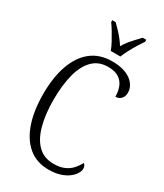

<svg xmlns="http://www.w3.org/2000/svg" viewBox="-229 -1021 960 1121"><g transform="rotate(30 250.5 -461.0)"><path d="M295 10Q214 10 159 -36Q104 -82 76 -164.5Q48 -247 48 -358Q48 -470 77 -552Q106 -634 162.5 -679Q219 -724 303 -724Q359 -724 396.5 -708.5Q434 -693 453.5 -667Q473 -641 473 -611Q473 -585 458.5 -569.5Q444 -554 421 -554Q421 -591 409 -620.5Q397 -650 370.5 -667Q344 -684 298 -684Q235 -684 195 -643.5Q155 -603 136 -530Q117 -457 117 -358Q117 -261 137 -187.5Q157 -114 198 -74Q239 -34 303 -34Q345 -34 374 -46.5Q403 -59 422 -80Q441 -101 455 -127Q462 -122 465.5 -114Q469 -106 469 -94Q469 -80 458 -62Q447 -44 425.5 -27.5Q404 -11 371.5 -0.5Q339 10 295 10ZM264 -772Q256 -795 241.5 -821.5Q227 -848 211.5 -874Q196 -900 182 -919V-932H205Q223 -914 239 -897Q255 -880 269.5 -862Q284 -844 297 -823Q309 -844 323.5 -862Q338 -880 354 -897Q370 -914 387 -932H411V-919Q398 -900 382 -874Q366 -848 352 -821.5Q338 -795 329 -772Z"/></g></svg>

Font: Noto Serif Ethiopic Condensed Light
Style: Regular
Weight: 300
Width: 3
Designer: Monotype Design Team
Foundry: Monotype Imaging Inc.
Version: Version 2.102